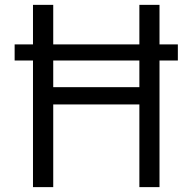

<svg xmlns="http://www.w3.org/2000/svg" viewBox="-20 -767 789 787"><path d="M115.2 -519H40V-585H115.2V-747.1H198.2V-585H551.3V-747.1H633.8V-585H709V-519H633.8V0H551.3V-338.9H198.2V0H115.2ZM551.3 -409.7V-519H198.2V-409.7Z"/></svg>

Font: Armata
Style: Regular
Weight: 400
Designer: Viktoriya Grabowska
Foundry: Viktoriya Grabowska
Version: Version 1.002